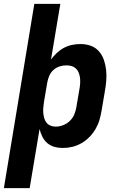

<svg xmlns="http://www.w3.org/2000/svg" viewBox="-27 -755 647 990"><path d="M-7 215 150 -735H284L236 -448Q249 -466 266 -482Q283 -498 303 -508.5Q323 -519 345 -523.5Q367 -528 388 -528Q416 -528 441 -519Q466 -510 483 -490.5Q500 -471 508.5 -446.5Q517 -422 520 -395.5Q523 -369 521 -341Q519 -313 514 -286L497 -186Q493 -161 486 -137Q479 -113 466 -90.5Q453 -68 434.5 -49Q416 -30 393.5 -17Q371 -4 346.5 2Q322 8 297 8Q274 8 253 2Q232 -4 216.5 -17.5Q201 -31 191.5 -50Q182 -69 177 -90Q177 -90 177 -90Q177 -90 177 -90L126 215ZM260 -102Q279 -102 298.5 -109.5Q318 -117 333 -131.5Q348 -146 356 -165Q364 -184 367 -204L384 -304Q386 -317 386.5 -331Q387 -345 385 -357.5Q383 -370 378 -382Q373 -394 363.5 -402.5Q354 -411 341.5 -414.5Q329 -418 316 -418Q298 -418 280.5 -412.5Q263 -407 249 -394.5Q235 -382 227.5 -365Q220 -348 217 -331L200 -231Q198 -217 196.5 -202.5Q195 -188 196 -174.5Q197 -161 200.5 -147.5Q204 -134 212 -123.5Q220 -113 232.5 -107.5Q245 -102 260 -102Z"/></svg>

Font: Iosevka Etoile XBdObl
Style: Regular
Weight: 800
Italic angle: -9°
Designer: Belleve Invis
Foundry: Belleve Invis
Version: Version 15.5.2; ttfautohint (v1.8.4)